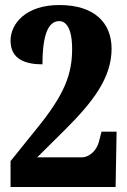

<svg xmlns="http://www.w3.org/2000/svg" viewBox="-20 -744 506 764"><path d="M22 0H440L444 -220H384L375 -185C364 -138 329 -118 307 -118H128L240 -229C348 -337 424 -433 424 -550C424 -654 355 -724 216 -724C84 -724 22 -651 22 -582C22 -507 83 -488 149 -488C149 -611 174 -660 216 -660C243 -660 267 -631 267 -549C267 -448 236 -368 130 -237L22 -103Z"/></svg>

Font: Noto Serif Ethiopic ExtraCondensed Black
Style: Regular
Weight: 900
Width: 2
Designer: Monotype Design Team
Foundry: Monotype Imaging Inc.
Version: Version 2.102